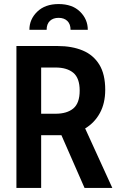

<svg xmlns="http://www.w3.org/2000/svg" viewBox="-20 -927 577 947"><path d="M61 0V-700H265Q335 -700 387.8 -678Q440.5 -656 469.8 -608.5Q499 -561 499 -484Q499 -418 472.8 -369.8Q446.5 -321.5 400 -293.5L534 0H397L283 -260H183V0ZM183 -366H254Q310.5 -366 341.8 -392.2Q373 -418.5 373 -480Q373 -541.5 341.8 -567.8Q310.5 -594 254 -594H183ZM269 -907Q336.5 -907 374.8 -869.5Q413 -832 413 -780H328Q328 -808.5 312 -823.8Q296 -839 269 -839Q242 -839 226 -823.8Q210 -808.5 210 -780H125Q125 -832 163.8 -869.5Q202.5 -907 269 -907Z"/></svg>

Font: Cabin Condensed
Style: Bold
Weight: 700
Width: 3
Designer: Pablo Impallari
Foundry: Pablo Impallari. http://www.impallari.com Igino Marini. http://www.ikern.com
Version: Version 3.001; ttfautohint (v1.8.3)